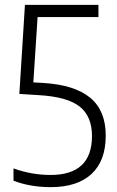

<svg xmlns="http://www.w3.org/2000/svg" viewBox="-20 -760 479 789"><path d="M188.5 9Q103.5 9 35.5 -17.5V-68Q110.5 -41 187.5 -41Q358 -41 358 -201Q358 -282.5 306.8 -322.5Q255.5 -362.5 139 -369L59.5 -374L82.5 -740H384.5V-690H134.5L117 -421.5L159.5 -419Q287 -411 350.8 -358.2Q414.5 -305.5 414.5 -203Q414.5 -99 356 -45Q297.5 9 188.5 9Z"/></svg>

Font: Encode Sans Cnd Lt
Style: Regular
Weight: 300
Width: 3
Designer: Multiple Designers
Foundry: Impallari Type
Version: Version 3.002; ttfautohint (v1.8.3) -l 8 -r 50 -G 200 -x 14 